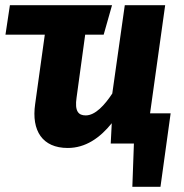

<svg xmlns="http://www.w3.org/2000/svg" viewBox="-20 -551 706 737"><path d="M556 -116 614 -531H459L411 -192C382 -148 346 -108 309 -108C281 -108 266 -124 274 -177L307 -418H378L410 -531H18L1 -418H152L115 -152C100 -49 143 17 240 17C308 17 363 -21 409 -78L405 0H494L488 166H596L635 -116Z"/></svg>

Font: Fira Sans
Style: Bold Italic
Weight: 700
Italic angle: -8°
Designer: bBox Type GmbH & Carrois Corporate GbR & Edenspiekermann AG
Foundry: bBox Type GmbH & Carrois Corporate GbR & Edenspiekermann AG
Version: Version 4.301;PS 004.301;hotconv 1.0.88;makeotf.lib2.5.64775